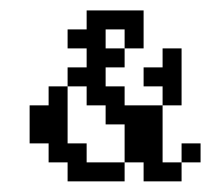

<svg xmlns="http://www.w3.org/2000/svg" viewBox="-20 -341 397 361"><path d="M107.1 -35.7V0H214.3V-35.7H142.9V-71.4H107.1V-178.6H71.4V-142.9H35.7V-71.4H71.4V-35.7ZM250 -35.7V0H321.4V-35.7H285.7V-142.9H214.3V-178.6H178.6V-214.3H214.3V-250H178.6V-285.7H214.3V-250H250V-321.4H142.9V-285.7H107.1V-250H142.9V-214.3H107.1V-178.6H142.9V-142.9H178.6V-107.1H214.3V-35.7ZM321.4 -71.4V-35.7H357.1V-71.4ZM285.7 -178.6V-142.9H321.4V-250H285.7V-214.3H250V-178.6Z"/></svg>

Font: Gossip Low Pixel
Style: Regular
Weight: 500
Width: 3
Designer: Deborah Khodanovich
Version: Version 1.001;Glyphs 3.3.1 (3343)